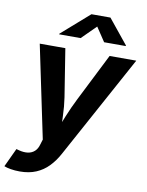

<svg xmlns="http://www.w3.org/2000/svg" viewBox="-121 -839 856 1119"><g transform="rotate(10 307.0 -279.5)"><path d="M-18.2 193.3 33.5 82.8 50.5 87.4Q79.5 94.8 103 91.4Q126.5 87.9 142.8 72.9Q159.1 57.9 166.2 30.9L175.2 1.6L60.7 -545.9H212.1L257.1 -262.5Q265.1 -209.1 266.7 -155.3Q268.3 -101.6 272 -43.1H237.9Q260.9 -101.6 282.9 -155.6Q304.8 -209.6 331.4 -262.5L474.1 -545.9H631.9L299 64.4Q275.3 108.2 243.9 140.5Q212.6 172.8 171 190.4Q129.5 208 74.4 208Q46.3 208 21.4 203.8Q-3.5 199.6 -18.2 193.3ZM289.6 -619.1H162.3L163 -622.7L327.7 -767.1H440L557.2 -622.7L556.5 -619.1H428.7L373.3 -702.2Z"/></g></svg>

Font: Inter Variable
Style: Italic
Weight: 400
Italic angle: -9.39999°
Designer: Rasmus Andersson
Foundry: rsms
Version: Version 4.001;git-9221beed3